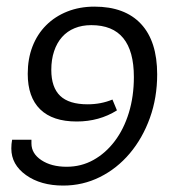

<svg xmlns="http://www.w3.org/2000/svg" viewBox="-20 -446 595 585"><path d="M172.6 119.4Q104 119.4 59.3 87.5Q14.5 55.6 14.5 6.5Q14.5 -7.3 16.9 -20.2H75.8Q75.8 -18.5 75.8 -16.1Q75.8 -13.7 75.8 -8.9Q75.8 21.8 106 41.9Q136.3 62.1 183.1 62.1Q227.4 62.1 264.5 41.5Q301.6 21 329.4 -15.7Q357.3 -52.4 372.6 -102.4Q387.9 -152.4 387.9 -211.3Q387.9 -290.3 355.6 -329.8Q323.4 -369.4 258.1 -369.4Q229.8 -369.4 207.3 -360.1Q184.7 -350.8 169 -333.1Q153.2 -315.3 144.8 -289.9Q136.3 -264.5 136.3 -233.1Q136.3 -179.8 163.3 -154Q190.3 -128.2 246.8 -128.2Q287.9 -128.2 322.6 -142.7L336.3 -109.7Q282.3 -75.8 213.7 -75.8Q140.3 -75.8 102.4 -112.9Q64.5 -150 64.5 -221Q64.5 -266.9 79 -304.4Q93.5 -341.9 120.6 -369Q147.6 -396 185.1 -410.9Q222.6 -425.8 267.7 -425.8Q360.5 -425.8 409.7 -373Q458.9 -320.2 458.9 -219.4Q458.9 -148.4 436.7 -86.7Q414.5 -25 375.4 21.4Q336.3 67.7 284.3 93.5Q232.3 119.4 172.6 119.4Z"/></svg>

Font: Playfair 5pt SemiExpanded Light
Style: Italic
Weight: 300
Width: 6
Italic angle: -15.6°
Designer: Claus Eggers Sørensen
Foundry: Claus Eggers Sørensen
Version: Version 2.203